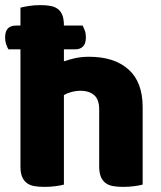

<svg xmlns="http://www.w3.org/2000/svg" viewBox="-20 -723 631 751"><path d="M538 -1Q528 2 506.5 5Q485 8 462 8Q440 8 422.5 5Q405 2 393 -7Q381 -16 374.5 -31.5Q368 -47 368 -72V-294Q368 -335 347.5 -351.5Q327 -368 297 -368Q277 -368 259 -363Q241 -358 230 -351V-1Q220 2 198.5 5Q177 8 154 8Q132 8 114.5 5Q97 2 85 -7Q73 -16 66.5 -31.5Q60 -47 60 -72V-530H13Q8 -538 4 -550Q0 -562 0 -576Q0 -601 11 -612Q22 -623 42 -623H60V-693Q70 -696 92 -699.5Q114 -703 137 -703Q159 -703 176.5 -700Q194 -697 206 -688Q218 -679 224 -663.5Q230 -648 230 -623H303Q307 -616 311.5 -604Q316 -592 316 -578Q316 -553 305 -541.5Q294 -530 274 -530H230V-483Q243 -488 269.5 -494.5Q296 -501 328 -501Q427 -501 482.5 -451.5Q538 -402 538 -304Z"/></svg>

Font: Baloo Thambi
Style: Regular
Weight: 400
Designer: Aadarsh Rajan and Ek Type
Foundry: Ek Type
Version: Version 1.443;PS 1.000;hotconv 16.6.51;makeotf.lib2.5.65220;